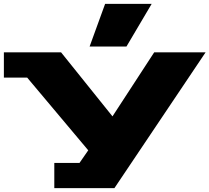

<svg xmlns="http://www.w3.org/2000/svg" viewBox="-30 -800 1080 990"><path d="M-10 -400V-530H285L550 -200L765 -530H1030L560 170H250V40H380L425 -25L110 -400ZM432 -560 512 -780H752L622 -560Z"/></svg>

Font: Stalinist One
Style: Regular
Weight: 400
Designer: Jovanny Lemonad
Foundry: Alexey Maslov, Jovanny Lemonad
Version: Version 3.004